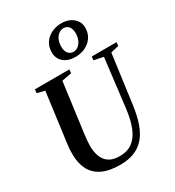

<svg xmlns="http://www.w3.org/2000/svg" viewBox="-243 -1189 1216 1337"><g transform="rotate(-30 364.5 -520.0)"><path d="M661.5 -699 608.5 -306Q597.5 -225.5 576.5 -166Q555.5 -106.5 521.5 -67.5Q487.5 -28.5 439.2 -9.2Q391 10 326.5 10Q236.5 10 180.8 -17.8Q125 -45.5 99 -96.8Q73 -148 72.5 -219Q72.5 -237 73.2 -256Q74 -275 77 -295.5L130.5 -699L69 -713.5L72.5 -743H349.5L346.5 -714L268 -699L215 -301Q211.5 -275 209.5 -250.8Q207.5 -226.5 207.5 -205.5Q208 -160 222 -123.2Q236 -86.5 267.8 -65.2Q299.5 -44 353.5 -44Q412.5 -44 453.5 -73Q494.5 -102 519.5 -161.5Q544.5 -221 555.5 -313L602 -698.5L526.5 -714L529.5 -743H729L725.5 -714ZM431.5 -796.5Q373 -796.5 337.8 -826.5Q302.5 -856.5 302.5 -906Q302.5 -941.5 315.8 -968.2Q329 -995 351.5 -1013Q374 -1031 402.5 -1040.2Q431 -1049.5 461.5 -1049.5Q499 -1049.5 528.2 -1035.5Q557.5 -1021.5 574.2 -997Q591 -972.5 591 -940.5Q591 -895.5 569 -863.2Q547 -831 511 -813.8Q475 -796.5 431.5 -796.5ZM436.5 -834.5Q458.5 -834.5 476 -848.5Q493.5 -862.5 503.8 -886.5Q514 -910.5 514 -940Q514 -975.5 498 -994Q482 -1012.5 457 -1012.5Q437 -1012.5 419.2 -1000Q401.5 -987.5 390.5 -963.5Q379.5 -939.5 379.5 -905Q379.5 -873.5 395.2 -854Q411 -834.5 436.5 -834.5Z"/></g></svg>

Font: Merriweather 96pt SemiBold
Style: Italic
Weight: 600
Italic angle: -7.8°
Version: Version 2.101